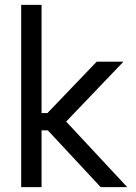

<svg xmlns="http://www.w3.org/2000/svg" viewBox="-20 -772 561 792"><path d="M67.4 -752H151.4V-305.7H175.8L378.9 -517.6H489.3L252.9 -270.5L504.9 0H395.5L177.2 -234.4H151.4V0H67.4Z"/></svg>

Font: Reddit Sans A
Style: Regular
Weight: 400
Designer: Stephen Hutchings
Foundry: Reddit
Version: Version 1.013